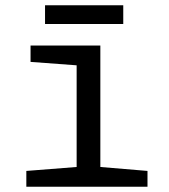

<svg xmlns="http://www.w3.org/2000/svg" viewBox="-20 -709 640 729"><path d="M80 0V-60L271 -75V-461L96 -474V-536H361V-75L540 -60V0ZM151 -618V-689H448V-618Z"/></svg>

Font: Noto Sans Mono
Style: Regular
Weight: 400
Designer: Monotype Design Team
Foundry: Monotype Imaging Inc.
Version: Version 2.014